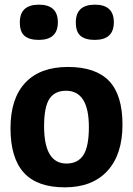

<svg xmlns="http://www.w3.org/2000/svg" viewBox="-20 -795 570 823"><path d="M257.5 8Q139 8 82 -55Q25 -118 25 -245.5Q25 -373 88.5 -440.5Q152 -508 271 -508Q390 -508 447.5 -448Q505 -388 505 -260.5Q505 -133 440.5 -62.5Q376 8 257.5 8ZM169 -254Q169 -94 265 -94Q314 -94 337.5 -130.5Q361 -167 361 -250Q361 -406 263 -406Q215 -406 192 -371.5Q169 -337 169 -254ZM65 -699Q65 -775 146.5 -775Q228 -775 228 -699.5Q228 -624 146 -624Q106 -624 85.5 -641Q65 -658 65 -699ZM305 -699Q305 -775 386.5 -775Q468 -775 468 -699.5Q468 -624 386 -624Q346 -624 325.5 -641Q305 -658 305 -699Z"/></svg>

Font: Patua One
Style: Regular
Weight: 400
Designer: luciano Vergara
Foundry: Luciano Vergara
Version: Version 1.002